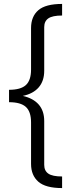

<svg xmlns="http://www.w3.org/2000/svg" viewBox="-20 -770 380 977"><path d="M296 187Q212 187 175 154.5Q138 122 138 64V-147Q138 -202 111.5 -226Q85 -250 26 -250V-313Q85 -313 111.5 -337Q138 -361 138 -416V-627Q138 -686 175 -718Q212 -750 296 -750V-691Q247 -691 226 -676.5Q205 -662 205 -632V-410Q205 -358 177 -325.5Q149 -293 96 -282Q149 -270 177 -238Q205 -206 205 -154V69Q205 99 226 113.5Q247 128 296 128Z"/></svg>

Font: Kantumruy Pro
Style: Regular
Weight: 400
Designer: Sovichet Tep
Foundry: Sovichet Tep
Version: Version 1.002